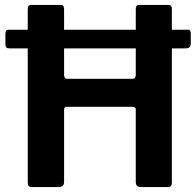

<svg xmlns="http://www.w3.org/2000/svg" viewBox="-20 -762 799 782"><path d="M757 -583Q757 -565 735 -565H19Q9 -565 5.5 -569Q2 -573 2 -582V-625Q2 -641 14 -641H745Q757 -641 757 -627ZM252 -327Q241 -327 241 -316V-20Q241 0 218 0H112Q101 0 97 -4.5Q93 -9 93 -18V-725Q93 -742 107 -742H227Q241 -742 241 -726V-457Q241 -441 255 -441H519Q533 -441 533 -456V-726Q533 -742 546 -742H666Q680 -742 680 -725V-18Q680 -9 676 -4.5Q672 0 661 0H555Q533 0 533 -20V-316Q533 -327 520 -327Z"/></svg>

Font: Libre Franklin SemiBold
Style: Regular
Weight: 600
Designer: Pablo Impallari, Rodrigo Fuenzalida, Nhung Nguyen
Foundry: Impallari Type
Version: Version 3.000